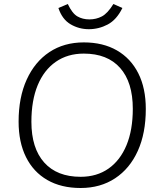

<svg xmlns="http://www.w3.org/2000/svg" viewBox="-20 -932 805 960"><path d="M383 8Q286 8 216.5 -32Q147 -72 110 -146.5Q73 -221 73 -324Q73 -445 113.5 -534Q154 -623 227 -671.5Q300 -720 399 -720Q495 -720 564.5 -680Q634 -640 671.5 -565.5Q709 -491 709 -387Q709 -266 669 -177.5Q629 -89 555.5 -40.5Q482 8 383 8ZM383 -48Q464 -48 522.5 -89Q581 -130 612.5 -206Q644 -282 644 -388Q644 -521 580.5 -592.5Q517 -664 399 -664Q318 -664 259 -623Q200 -582 168.5 -506Q137 -430 137 -323Q137 -191 201 -119.5Q265 -48 383 -48ZM424 -786Q375 -786 333 -810.5Q291 -835 272 -892L319 -912Q341 -865 367 -850Q393 -835 427 -835Q461 -835 489.5 -850Q518 -865 547 -912L592 -892Q563 -833 518.5 -809.5Q474 -786 424 -786Z"/></svg>

Font: Muli Light
Style: Italic
Weight: 300
Italic angle: -4.541°
Designer: Vernon Adams
Foundry: Vernon Adams
Version: Version 2.100; ttfautohint (v1.8.1.43-b0c9)